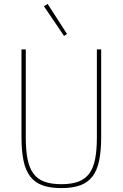

<svg xmlns="http://www.w3.org/2000/svg" viewBox="-20 -951 628 983"><path d="M112 -698V-248Q112 -182 121 -136.5Q130 -91 151 -62.5Q172 -34 207 -21Q242 -8 294 -8Q346 -8 381 -21Q416 -34 437 -62.5Q458 -91 467 -136.5Q476 -182 476 -248V-698H498V-250Q498 -178 487.5 -128Q477 -78 453 -47Q429 -16 390 -2Q351 12 294 12Q237 12 198 -2Q159 -16 135 -47Q111 -78 100.5 -128Q90 -178 90 -250V-698ZM205 -919 224 -931 323 -777 308 -767Z"/></svg>

Font: IBM Plex Sans Condensed Thin
Style: Regular
Weight: 100
Width: 3
Designer: Mike Abbink, Paul van der Laan, Pieter van Rosmalen
Foundry: Bold Monday
Version: Version 1.3